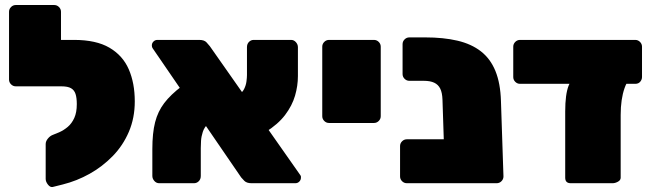

<svg xmlns="http://www.w3.org/2000/svg" viewBox="-20 -730 2601 765"><path d="M190 15Q180 17 171 5.5Q162 -6 162 -17V-156Q162 -167 170.5 -177.5Q179 -188 189 -192L216 -203Q234 -211 250 -224.5Q266 -238 276 -260Q286 -282 286 -315Q286 -340 281 -355.5Q276 -371 263 -378.5Q250 -386 225 -386H208Q198 -386 189.5 -394Q181 -402 181 -413V-546Q181 -556 189.5 -563.5Q198 -571 208 -571H275Q363 -571 416 -540Q469 -509 493 -454Q517 -399 517 -326Q517 -260 493.5 -205Q470 -150 429 -108Q388 -66 337 -37.5Q286 -9 230 5ZM254 -386H43Q32 -386 24 -394Q16 -402 16 -413V-683Q16 -694 24 -702Q32 -710 43 -710H196Q207 -710 215 -702Q223 -694 223 -683V-571H254Z M982 0Q963 0 953.5 -9.5Q944 -19 941 -23L588 -538Q585 -542 585 -549Q585 -558 591.5 -564.5Q598 -571 607 -571H774Q794 -571 803 -561Q812 -551 816 -546L1176 -33Q1179 -29 1179 -26.5Q1179 -24 1179 -22Q1179 -13 1172.5 -6.5Q1166 0 1157 0ZM614 0Q603 0 595 -9Q587 -18 587 -29V-136Q587 -200 598 -243Q609 -286 634.5 -319.5Q660 -353 705 -387L809 -237Q794 -223 788 -204.5Q782 -186 781 -169Q780 -152 780 -140V-29Q780 -16 772 -8Q764 0 753 0ZM1037 -203 927 -350Q945 -360 952.5 -375Q960 -390 962 -405.5Q964 -421 964 -431V-542Q964 -555 972 -563Q980 -571 991 -571H1140Q1151 -571 1159 -562Q1167 -553 1167 -542V-427Q1167 -388 1155.5 -348.5Q1144 -309 1116 -272Q1088 -235 1037 -203Z M1291 -240Q1280 -240 1272 -248Q1264 -256 1264 -267V-544Q1264 -555 1272 -563Q1280 -571 1291 -571H1470Q1481 -571 1489 -563Q1497 -555 1497 -544V-267Q1497 -256 1489 -248Q1481 -240 1470 -240Z M1601 0Q1590 0 1582 -8Q1574 -16 1574 -27V-148Q1574 -159 1582 -167Q1590 -175 1601 -175H1956V-27Q1956 -16 1948 -8Q1940 0 1929 0ZM1780 0Q1769 0 1761 -8Q1753 -16 1753 -27L1743 -333Q1742 -361 1734 -377Q1726 -393 1710 -400.5Q1694 -408 1669 -408H1611Q1600 -408 1592 -416Q1584 -424 1584 -435V-554Q1584 -565 1592 -573Q1600 -581 1611 -581H1674Q1747 -581 1802.5 -568Q1858 -555 1896 -525.5Q1934 -496 1954 -447Q1974 -398 1976 -327L1986 -27Q1986 -16 1978 -8Q1970 0 1959 0Z M2254 0Q2232 0 2232 -22V-286Q2232 -354 2245.5 -388.5Q2259 -423 2296 -423H2509Q2484 -423 2468.5 -379Q2453 -335 2453 -272V-22Q2453 -12 2442 -6Q2431 0 2421 0ZM2052 -396Q2041 -396 2033 -404Q2025 -412 2025 -423V-544Q2025 -555 2033 -563Q2041 -571 2052 -571H2511Q2522 -571 2530 -563Q2538 -555 2538 -544V-423Q2538 -413 2531 -404.5Q2524 -396 2511 -396Z"/></svg>

Font: Rubik Black
Style: Regular
Weight: 900
Designer: Hubert and Fischer
Foundry: Hubert and Fischer
Version: Version 2.300;gftools[0.9.30]